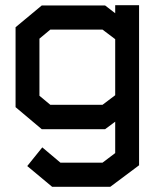

<svg xmlns="http://www.w3.org/2000/svg" viewBox="-20 -498 606 740"><path d="M405 222H181L85 142L143 70L213 129H375L424 92V-29L385 0H141L40 -85V-393L141 -477H385L424 -447V-478H516V139ZM424 -347 375 -384H174L132 -349V-129L174 -94H375L424 -131Z"/></svg>

Font: Turret Road
Style: Bold
Weight: 700
Designer: Noponies
Foundry: Noponies
Version: Version 1.001; ttfautohint (v1.8)